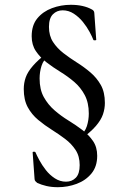

<svg xmlns="http://www.w3.org/2000/svg" viewBox="-20 -592 512 800"><path d="M316 -11 308 -20Q334 -41 342 -66.5Q350 -92 350 -119Q350 -164 333 -196Q316 -228 289 -251Q262 -274 231 -293Q200 -312 173.5 -332.5Q147 -353 129.5 -379Q112 -405 112 -441Q112 -487 135.5 -515.5Q159 -544 196.5 -558Q234 -572 275 -572Q302 -572 324 -567Q346 -562 362 -553Q373 -548 373 -537L381 -426Q381 -424 375 -424Q369 -424 369 -426Q364 -439 353 -459.5Q342 -480 325.5 -500.5Q309 -521 287.5 -535Q266 -549 241 -549Q217 -549 200.5 -532.5Q184 -516 184 -480Q184 -443 201 -417Q218 -391 244.5 -370.5Q271 -350 300.5 -331.5Q330 -313 356.5 -290.5Q383 -268 400 -238Q417 -208 417 -163Q417 -139 409 -115.5Q401 -92 379.5 -67Q358 -42 316 -11ZM221 188Q195 188 173.5 183Q152 178 135 170Q131 167 127.5 163Q124 159 124 153L116 43Q116 40 121.5 40Q127 40 128 43Q133 55 144 75.5Q155 96 171 116.5Q187 137 208.5 151Q230 165 255 165Q280 165 296 148.5Q312 132 312 96Q312 59 295 33Q278 7 251.5 -13Q225 -33 195.5 -51.5Q166 -70 139 -92.5Q112 -115 95.5 -145.5Q79 -176 79 -221Q79 -246 87 -269Q95 -292 116.5 -317Q138 -342 178 -373L186 -364Q161 -343 153 -317.5Q145 -292 145 -265Q145 -219 162.5 -187.5Q180 -156 207 -132.5Q234 -109 265 -90Q296 -71 323 -50.5Q350 -30 367.5 -4.5Q385 21 385 57Q385 102 361 131Q337 160 299.5 174Q262 188 221 188Z"/></svg>

Font: Cormorant Infant Light SemiBold
Style: Regular
Weight: 600
Version: Version 4.001